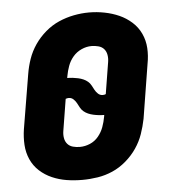

<svg xmlns="http://www.w3.org/2000/svg" viewBox="-45 -582 589 633"><g transform="rotate(-5 250.0 -266.0)"><path d="M203 8Q176 8 151 4Q126 0 103 -10Q80 -20 62 -36.5Q44 -53 34 -75.5Q24 -98 22.5 -123.5Q21 -149 25 -175L55 -355Q59 -380 67.5 -404.5Q76 -429 91 -451Q106 -473 127 -491Q148 -509 172 -519.5Q196 -530 221.5 -535Q247 -540 272 -540H273Q298 -540 323.5 -535Q349 -530 371.5 -520Q394 -510 412.5 -493.5Q431 -477 441.5 -454.5Q452 -432 453.5 -406.5Q455 -381 450 -355L421 -175Q416 -150 407.5 -125.5Q399 -101 384 -79Q369 -57 348 -39Q327 -21 303 -10.5Q279 0 253.5 4Q228 8 203 8ZM294 -265Q297 -265 299.5 -265.5Q302 -266 304 -267L321 -372Q323 -384 321 -395.5Q319 -407 312 -415Q305 -423 293.5 -426Q282 -429 271 -429Q254 -429 237.5 -421.5Q221 -414 209.5 -400.5Q198 -387 192 -370.5Q186 -354 183 -337L182 -331Q191 -331 200 -330Q209 -329 218 -327Q227 -325 235 -321.5Q243 -318 249.5 -312.5Q256 -307 260 -299.5Q264 -292 268 -284.5Q272 -277 278.5 -271Q285 -265 294 -265ZM204 -101Q221 -101 237.5 -108Q254 -115 265.5 -129Q277 -143 283 -159.5Q289 -176 292 -193L293 -199Q284 -199 275 -200Q266 -201 257 -203Q248 -205 240 -208.5Q232 -212 225.5 -217.5Q219 -223 215 -230.5Q211 -238 207 -245.5Q203 -253 196.5 -259Q190 -265 181 -265Q179 -265 176.5 -264.5Q174 -264 171 -263L154 -158Q152 -146 154 -134.5Q156 -123 163 -115Q170 -107 181 -104Q192 -101 204 -101Z"/></g></svg>

Font: Iosevka Slab Heavy Oblique
Style: Regular
Weight: 900
Italic angle: -9°
Monospace: yes
Designer: Belleve Invis
Foundry: Belleve Invis
Version: Version 11.1.1; ttfautohint (v1.8.3)